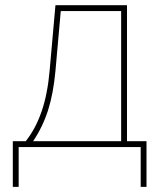

<svg xmlns="http://www.w3.org/2000/svg" viewBox="-20 -566 613 739"><path d="M29.3 153.3V-22.5H79.1Q98.6 -47.4 113.8 -75.9Q128.9 -104.5 140.4 -137.9Q151.9 -171.4 159.4 -210Q167 -248.5 170.9 -293L193.4 -545.9H468.8V-22.5H543.9V153.3H521.5V0H51.8V153.3ZM107.4 -22.5H446.3V-523.4H213.9L193.4 -293Q185.5 -206.1 165 -141.8Q144.5 -77.6 107.4 -22.5Z"/></svg>

Font: Inter Thin
Style: Regular
Weight: 250
Designer: Rasmus Andersson
Foundry: rsms
Version: Version 4.001;git-66647c0bb